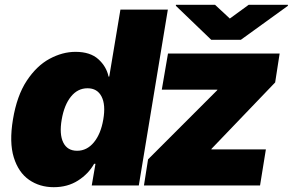

<svg xmlns="http://www.w3.org/2000/svg" viewBox="-20 -767 1210 794"><path d="M554 0 674.1 -727.3H478L431.8 -450.3H428.9Q420.3 -491.8 386.7 -522.2Q353.1 -552.6 292.3 -552.6Q238.4 -552.6 185 -523.8Q131.6 -495 90.7 -433.2Q49.8 -371.4 33.5 -272.7Q17.8 -178.3 37 -116.1Q56.2 -54 100.1 -23.4Q144 7.1 202.2 7.1Q259.7 7.1 302.7 -20.4Q345.8 -47.9 369.1 -89.5H374.8L359.4 0ZM407.1 -272.7Q396.9 -213.1 368.2 -178.3Q339.4 -143.5 298.9 -143.5Q258.4 -143.5 241.6 -177.7Q224.7 -212 235.2 -272.7Q245.7 -333.5 273.6 -367.7Q301.4 -402 341.9 -402Q382.4 -402 400 -367.7Q417.6 -333.5 407.1 -272.7ZM575.3 0 592.3 -108 877.8 -393.5 879.3 -396.3H649.1L674.7 -545.5H1136.4L1117.9 -426.1L855.1 -152L853.7 -149.1H1079.5L1055.4 0ZM869.3 -747.2 930.4 -690.3 1008.5 -747.2H1170.5V-742.9L975.9 -602.3H853.7L707.4 -742.9V-747.2Z"/></svg>

Font: Inter UI Black
Style: Italic
Weight: 900
Italic angle: -9.39999°
Designer: Rasmus Andersson
Foundry: rsms
Version: 3.2;8d6f07862